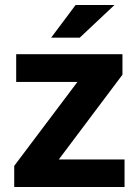

<svg xmlns="http://www.w3.org/2000/svg" viewBox="-20 -744 551 764"><path d="M213.9 -109.4H475.6V0H36.6V-84L288.1 -418H44.4V-528.3H467.3V-446.8ZM280.8 -724.1H435.5L297.4 -594.2H183.6Z"/></svg>

Font: Roboto Web
Style: Bold
Weight: 700
Designer: Google
Version: Version 1.200310; 2013